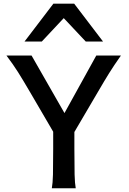

<svg xmlns="http://www.w3.org/2000/svg" viewBox="-20 -1011 694 1031"><path d="M14.6 -712.9H149.4L326.2 -403.8L497.1 -712.9H629.4Q590.3 -657.2 566.2 -618.4Q542 -579.6 507.3 -520L379.4 -302.2V-212.4Q379.4 -121.1 380.6 -73.7Q381.8 -26.4 386.7 0H258.3Q263.2 -26.4 264.4 -73.7Q265.6 -121.1 265.6 -212.4V-303.7L139.2 -520Q102.1 -583.5 76.7 -623.8Q51.3 -664.1 14.6 -712.9ZM111.8 -788.1 266.6 -991.2H378.4L533.2 -788.1H440.4L322.3 -913.6L204.6 -788.1Z"/></svg>

Font: Lesson One Medium
Style: Regular
Weight: 500
Designer: But Ko, Victor Gaultney, Annie Olsen, Julie Remington, Don Collingsworth, Eric Hays, Becca Hirsbrunner
Version: Version 1.100